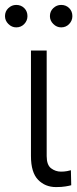

<svg xmlns="http://www.w3.org/2000/svg" viewBox="-44 -750 313 777"><path d="M81.3 -545.5H144.9V-118.3Q144.9 -82.4 162.8 -68.9Q180.8 -55.4 202.8 -55.4Q215.6 -55.4 227.3 -57.5Q239 -59.7 242.9 -61.1L244.3 -0.4Q236.9 1.8 221.4 4.4Q206 7.1 182.9 7.1Q138.8 7.1 110.1 -22.5Q81.3 -52.2 81.3 -118.3ZM21.7 -639.2Q3.6 -639.2 -10.1 -652.9Q-23.8 -666.5 -23.8 -684.7Q-23.8 -704.2 -10.1 -717.2Q3.6 -730.1 21.7 -730.1Q41.2 -730.1 54.2 -717.2Q67.1 -704.2 67.1 -684.7Q67.1 -666.5 54.2 -652.9Q41.2 -639.2 21.7 -639.2ZM203.5 -639.2Q185.4 -639.2 171.7 -652.9Q158 -666.5 158 -684.7Q158 -704.2 171.7 -717.2Q185.4 -730.1 203.5 -730.1Q223 -730.1 236 -717.2Q248.9 -704.2 248.9 -684.7Q248.9 -666.5 236 -652.9Q223 -639.2 203.5 -639.2Z"/></svg>

Font: Inter Zeller Light
Style: Regular
Weight: 300
Designer: Rasmus Andersson; Joe Bland
Foundry: zeller
Version: Version 3.015;git-dec3a8cb1